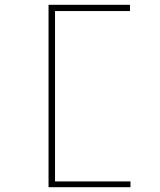

<svg xmlns="http://www.w3.org/2000/svg" viewBox="-20 -690 665 799"><path d="M182 89H523V65H209V-644H521V-670H182Z"/></svg>

Font: Inconsolata Expanded ExtraLight
Style: Regular
Weight: 200
Width: 7
Monospace: yes
Designer: Raph Levien, Cyreal, Brenton Simpson
Foundry: Raph Levien, Cyreal, Google
Version: Version 3.100